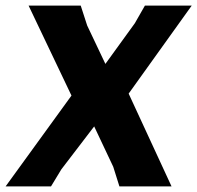

<svg xmlns="http://www.w3.org/2000/svg" viewBox="-31 -665 704 685"><path d="M653 -645 428 -331 581 0H395L373 -70L305 -214L188 -61L151 0H-11L224 -324L71 -645H257L280 -574L345 -437L450 -582L486 -645Z"/></svg>

Font: Alegreya Sans SC ExtraBold
Style: Italic
Weight: 800
Italic angle: -7°
Designer: Juan Pablo del Peral
Foundry: Huerta Tipografica
Version: Version 2.007